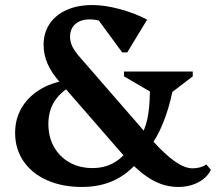

<svg xmlns="http://www.w3.org/2000/svg" viewBox="-20 -726 859 762"><path d="M687 16Q651 16 617 3.5Q583 -9 548.5 -35.5Q514 -62 474 -105L219 -398Q185 -436 169 -472.5Q153 -509 153 -548Q153 -596 177 -631.5Q201 -667 244.5 -686.5Q288 -706 347 -706Q395 -706 455 -690Q515 -674 564 -648L485 -518H465L352 -672H463L471 -571Q459 -595 438 -612Q417 -629 390.5 -639Q364 -649 336 -649Q300 -649 279 -630.5Q258 -612 258 -580Q258 -559 268 -539.5Q278 -520 304 -491L584 -169Q638 -110 676 -84Q714 -58 744 -58Q776 -58 799 -73L817 -52Q802 -21 767 -2.5Q732 16 687 16ZM305 16Q226 16 166 -11Q106 -38 73 -86.5Q40 -135 40 -199Q40 -253 65 -296.5Q90 -340 136 -369Q182 -398 243 -407L258 -382Q214 -355 193 -318.5Q172 -282 172 -234Q172 -182 194.5 -142.5Q217 -103 256.5 -81Q296 -59 347 -59Q437 -59 490 -134L532 -89Q487 -35 431.5 -9.5Q376 16 305 16ZM575 -143 535 -179Q555 -210 564.5 -252.5Q574 -295 575 -363L472 -423V-442H745V-423L664 -361Q650 -294 627 -237.5Q604 -181 575 -143Z"/></svg>

Font: Platypi Light Medium
Style: Regular
Weight: 500
Version: Version 1.200